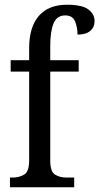

<svg xmlns="http://www.w3.org/2000/svg" viewBox="-20 -790 419 810"><path d="M22 0V-41H34Q61 -41 82 -53.5Q103 -66 103 -113V-488H25V-536H103V-587Q103 -676 144 -723Q185 -770 262 -770Q327 -770 353 -750Q379 -730 379 -701Q379 -675 360.5 -659.5Q342 -644 307 -644Q307 -675 296.5 -700Q286 -725 255 -725Q220 -725 206 -691.5Q192 -658 192 -596V-536H312V-488H192V-113Q192 -66 212 -53.5Q232 -41 260 -41H293V0Z"/></svg>

Font: Noto Serif Ethiopic Condensed
Style: Regular
Weight: 400
Width: 3
Designer: Monotype Design Team
Foundry: Monotype Imaging Inc.
Version: Version 2.102; ttfautohint (v1.8.4.7-5d5b)